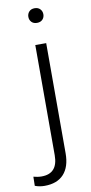

<svg xmlns="http://www.w3.org/2000/svg" viewBox="-153 -761 483 1015"><g transform="rotate(-10 88.5 -254.0)"><path d="M70.8 -681.2Q70.8 -697.8 81.5 -709.2Q92.3 -720.7 110.8 -720.7Q129.9 -720.7 140.6 -709.2Q151.4 -697.8 151.4 -681.2Q151.4 -664.6 140.6 -653.3Q129.9 -642.1 110.8 -642.1Q92.3 -642.1 81.5 -653.3Q70.8 -664.6 70.8 -681.2ZM81.1 -528.3H139.6V63Q139.6 135.7 104 174.6Q68.4 213.4 1 213.4Q-26.9 213.4 -50.8 204.1L-49.8 155.3Q-41.5 157.7 -29.3 159.7Q-17.1 161.6 -6.3 161.6Q81.1 161.6 81.1 63Z"/></g></svg>

Font: Vazirmatn RD UI FD ExtraLight
Style: Regular
Weight: 200
Designer: Saber Rastikerdar
Foundry: Saber Rastikerdar
Version: Version 33.003